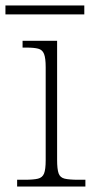

<svg xmlns="http://www.w3.org/2000/svg" viewBox="-34 -686 342 706"><path d="M29 0V-25H56Q89 -25 105.5 -29Q122 -33 128 -48Q134 -63 134 -97V-439Q134 -472 128 -487.5Q122 -503 106.5 -507Q91 -511 64 -511H49V-536H176V-98Q176 -64 181.5 -48.5Q187 -33 204 -29Q221 -25 255 -25H280V0ZM-14 -633V-666H276V-633Z"/></svg>

Font: Noto Serif ExtraLight
Style: Regular
Weight: 200
Designer: Monotype Design Team
Foundry: Monotype Imaging Inc.
Version: Version 2.015; ttfautohint (v1.8.4.7-5d5b)